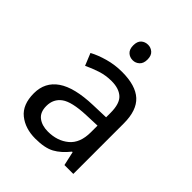

<svg xmlns="http://www.w3.org/2000/svg" viewBox="-210 -854 981 981"><g transform="rotate(45 280.5 -363.5)"><path d="M288 -545Q386 -545 433 -502Q480 -459 480 -365V0H416L399 -76H395Q360 -32 321.5 -11Q283 10 215 10Q142 10 94 -28.5Q46 -67 46 -149Q46 -229 109 -272.5Q172 -316 303 -320L394 -323V-355Q394 -422 365 -448Q336 -474 283 -474Q241 -474 203 -461.5Q165 -449 132 -433L105 -499Q140 -518 188 -531.5Q236 -545 288 -545ZM393 -262 314 -259Q214 -255 175.5 -227Q137 -199 137 -148Q137 -103 164.5 -82Q192 -61 235 -61Q303 -61 348 -98.5Q393 -136 393 -214ZM284 -737Q304 -737 319.5 -723.5Q335 -710 335 -681Q335 -653 319.5 -639Q304 -625 284 -625Q262 -625 247 -639Q232 -653 232 -681Q232 -710 247 -723.5Q262 -737 284 -737Z"/></g></svg>

Font: Noto IKEA Simplified Chinese
Style: Regular
Weight: 400
Designer: Monotype Design Team
Foundry: Monotype Imaging Inc.
Version: Version 1.100